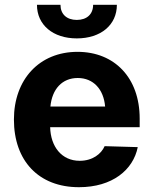

<svg xmlns="http://www.w3.org/2000/svg" viewBox="-20 -769 637 800"><path d="M309 11C448 11 535 -61 554 -156L416 -160C402 -128 366 -99 312 -99C237 -99 191 -158 189 -239H562V-275C562 -445 457 -553 303 -553C144 -553 38 -438 38 -271C38 -99 141 11 309 11ZM134 -749C134 -665 201 -609 300 -609C400 -609 467 -665 467 -749H368C368 -710 342 -686 300 -686C258 -686 232 -710 232 -749ZM190 -325C197 -398 239 -444 304 -444C369 -444 412 -397 418 -325Z"/></svg>

Font: Wafeq
Style: Bold
Weight: 700
Designer: Rasmus Andersson & Azza Alameddine
Foundry: Google & TypeTogether
Version: Version 3.000;FEAKit 1.0